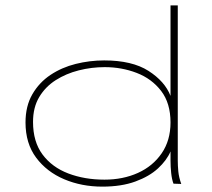

<svg xmlns="http://www.w3.org/2000/svg" viewBox="-20 -685 790 715"><path d="M361 10Q284 10 219 -17.5Q154 -45 114.5 -98Q75 -151 75 -229Q75 -290 100.5 -334Q126 -378 168 -406Q210 -434 262 -447Q314 -460 368 -460Q472 -460 533 -421Q594 -382 615 -328V-665H642V-87Q642 -69 644 -47Q646 -25 655 0L626 -1Q620 -17 617.5 -40.5Q615 -64 615 -86.5Q615 -109 615 -121Q601 -88 568.5 -58Q536 -28 484 -9Q432 10 361 10ZM369 -16Q438 -16 493.5 -41Q549 -66 582 -114Q615 -162 615 -229Q615 -301 580 -346.5Q545 -392 489 -413.5Q433 -435 370 -435Q321 -435 273.5 -423Q226 -411 187.5 -386.5Q149 -362 126 -323.5Q103 -285 103 -231Q103 -157 138.5 -109.5Q174 -62 234.5 -39Q295 -16 369 -16Z"/></svg>

Font: Inconsolata ExtraExpanded ExtraLight
Style: Regular
Weight: 200
Width: 8
Monospace: yes
Designer: Raph Levien, Cyreal, Brenton Simpson
Foundry: Raph Levien, Cyreal, Google
Version: Version 3.100; ttfautohint (v1.8.4.7-5d5b)